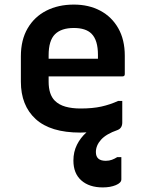

<svg xmlns="http://www.w3.org/2000/svg" viewBox="-20 -567 640 837"><path d="M300 133Q300 95 315.5 64Q331 33 357 10Q343 11 330 11Q200 11 135.5 -48Q71 -107 71 -211V-322Q71 -393 100.5 -443.5Q130 -494 182 -520.5Q234 -547 302 -547Q367 -547 417 -520.5Q467 -494 495.5 -444Q524 -394 524 -324V-244Q524 -234 514 -234H192V-211Q192 -155 219 -128Q237 -110 265.5 -102Q294 -94 331 -94Q384 -94 422 -102.5Q460 -111 495 -127H513V-35Q513 -34 513 -33Q513 -8 492 0Q443 17 420.5 42Q398 67 398 96Q398 134 441 134Q456 134 468 129.5Q480 125 491 118H509V215Q509 230 485 240Q461 250 428 250Q369 250 334.5 219.5Q300 189 300 133ZM302 -445Q247 -445 219.5 -417.5Q192 -390 192 -326V-311H407V-328Q407 -392 379 -420Q354 -445 302 -445Z"/></svg>

Font: Recursive Mn Lnr St SmB
Style: Regular
Weight: 600
Monospace: yes
Version: Version 1.079;hotconv 1.0.112;makeotfexe 2.5.65598; ttfautoh